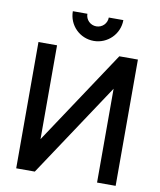

<svg xmlns="http://www.w3.org/2000/svg" viewBox="-101 -1043 938 1123"><g transform="rotate(10 368.0 -481.5)"><path d="M453.1 -962.5C453.1 -927.1 425 -899 389.6 -899C354.2 -899 326 -927.1 326 -962.5H239.6C239.6 -879.2 306.2 -812.5 389.6 -812.5C471.9 -812.5 539.6 -879.2 539.6 -962.5ZM553.1 -750 183.3 -192.7V-750H72.9V0H183.3L553.1 -557.3V0H663.5V-750Z"/></g></svg>

Font: Manrope Semibold
Style: Regular
Weight: 600
Width: 4
Designer: Michael Sharanda
Foundry: Michael Sharanda
Version: Version 2.000;PS 002.000;hotconv 1.0.88;makeotf.lib2.5.64775